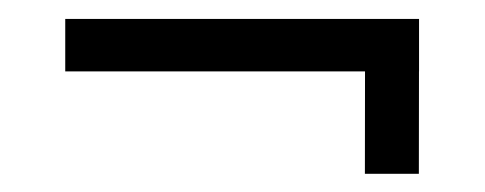

<svg xmlns="http://www.w3.org/2000/svg" viewBox="-20 -337 520 206"><path d="M50 -316.7H429.6V-260.4H50ZM429.6 -316.5 429.4 -150.5H371.5L371.7 -316.5Z"/></svg>

Font: Karma Variable Light
Style: Regular
Weight: 300
Designer: Joana Correia
Foundry: Indian Type Foundry
Version: Version 3.000